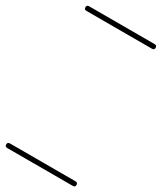

<svg xmlns="http://www.w3.org/2000/svg" viewBox="-242 -635 910 1079"><g transform="rotate(30 213.0 -95.0)"><path d="M0 -555Q107 -555 213.5 -555Q320 -555 426 -555Q441 -555 441 -540Q441 -525 426 -525Q320 -525 213.5 -525Q107 -525 0 -525Q-15 -525 -15 -540Q-15 -555 0 -555ZM0 335Q107 335 213.5 335Q320 335 426 335Q441 335 441 350Q441 365 426 365Q320 365 213.5 365Q107 365 0 365Q-15 365 -15 350Q-15 335 0 335Z"/></g></svg>

Font: FRB American Cursive Just Guidelines
Style: Italic
Weight: 400
Italic angle: -25°
Version: Version 2.0;Modular Font Editor K font №1